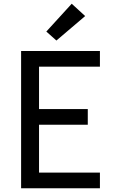

<svg xmlns="http://www.w3.org/2000/svg" viewBox="-20 -1008 640 1028"><path d="M93 0V-735H515V-651H189V-424H450V-340H189V-84H515V0ZM282 -791 228 -839 364 -988 436 -922Z"/></svg>

Font: Iosevka Custom Medium Extended
Style: Regular
Weight: 500
Width: 7
Monospace: yes
Designer: Belleve Invis
Foundry: Belleve Invis
Version: Version 11.2.4; ttfautohint (v1.8.4)